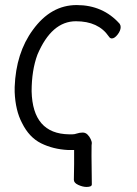

<svg xmlns="http://www.w3.org/2000/svg" viewBox="-20 -730 540 759"><path d="M322 9Q307 9 289.5 1Q272 -7 272 -19L273 -81V-137H249Q190 -140 142.5 -163.5Q95 -187 67 -244Q41 -293 38 -366V-386Q43 -521 110 -612Q181 -710 283 -710Q387 -710 453 -636Q457 -630 457 -623Q457 -609 445 -593.5Q433 -578 422 -578Q415 -578 410 -586Q369 -646 280 -646Q184 -646 128 -514Q105 -452 105 -369Q109 -201 253 -199H266Q275 -199 283 -202Q295 -206 307 -206Q318 -206 326 -198Q334 -190 338.5 -180Q343 -170 343 -165Q343 -161 342 -155Q341 -149 343 -1Q343 9 322 9Z"/></svg>

Font: LXGW WenKai Mono TC
Style: Regular
Weight: 400
Designer: LXGW / Fontworks Inc.
Foundry: LXGW / Fontworks Inc.
Version: Version 1.330